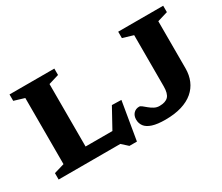

<svg xmlns="http://www.w3.org/2000/svg" viewBox="-124 -1009 1580 1364"><g transform="rotate(-30 666.5 -327.0)"><path d="M662.5 44.5H601L552 0H231L234 -107.5H581.5L520.5 -55.5L638 -269L715 -267ZM329 -620V0H46V-52.5L130.5 -77.5V-620L46 -645.5V-698H413.5V-645.5ZM1221.5 -232.5Q1221.5 -178.5 1202.5 -133.5Q1183.5 -88.5 1145.5 -56Q1107.5 -23.5 1050.2 -6Q993 11.5 916.5 11.5Q851 11.5 811 -1.5Q771 -14.5 753.2 -38.2Q735.5 -62 735.5 -93Q735.5 -124.5 753.5 -143.5Q771.5 -162.5 800 -162.5Q809 -162.5 822 -152.2Q835 -142 851.2 -128.2Q867.5 -114.5 887 -104.2Q906.5 -94 929 -94Q978.5 -94 1001 -117.8Q1023.5 -141.5 1023.5 -200V-620L937.5 -645.5V-698H1306.5V-645.5L1221.5 -620Z"/></g></svg>

Font: Newsreader 9pt
Style: Bold
Weight: 700
Designer: Hugues Gentile
Foundry: Production Type
Version: Version 1.003